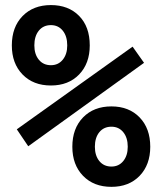

<svg xmlns="http://www.w3.org/2000/svg" viewBox="-20 -723 626 753"><path d="M90.8 -149.4 45.9 -215.8 500 -540 544.9 -476.6ZM417 9.8Q347.7 9.8 305.7 -33.4Q263.7 -76.7 263.7 -147.5Q263.7 -219.2 305.7 -262.5Q347.7 -305.7 417 -305.7Q485.8 -305.7 527.6 -262.5Q569.3 -219.2 569.3 -147.5Q569.3 -76.7 527.6 -33.4Q485.8 9.8 417 9.8ZM417 -69.8Q445.8 -69.8 463.4 -91.3Q481 -112.8 481 -147.5Q481 -183.1 463.4 -204.6Q445.8 -226.1 417 -226.1Q387.2 -226.1 369.6 -204.6Q352.1 -183.1 352.1 -147.5Q352.1 -112.8 369.6 -91.3Q387.2 -69.8 417 -69.8ZM179.7 -387.7Q110.4 -387.7 68.4 -430.9Q26.4 -474.1 26.4 -544.9Q26.4 -616.7 68.4 -659.9Q110.4 -703.1 179.7 -703.1Q248.5 -703.1 290.3 -660.6Q332 -618.2 332 -544.9Q332 -474.1 290.3 -430.9Q248.5 -387.7 179.7 -387.7ZM179.7 -467.3Q208.5 -467.3 226.1 -488.8Q243.7 -510.3 243.7 -544.9Q243.7 -581.1 226.1 -602.8Q208.5 -624.5 179.7 -624.5Q149.9 -624.5 132.3 -602.8Q114.7 -581.1 114.7 -544.9Q114.7 -510.3 132.3 -488.8Q149.9 -467.3 179.7 -467.3Z"/></svg>

Font: Cascadia Mono
Style: Regular
Weight: 400
Monospace: yes
Designer: Aaron Bell
Foundry: Saja Typeworks
Version: Version 2102.003